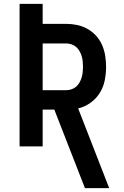

<svg xmlns="http://www.w3.org/2000/svg" viewBox="-20 -755 640 990"><path d="M418 215 260 -190H200V0H81V-735H200V-632H321Q350 -632 378 -626Q406 -620 431 -606Q456 -592 475.5 -570.5Q495 -549 506.5 -522.5Q518 -496 522.5 -467.5Q527 -439 527 -411Q527 -375 520 -340.5Q513 -306 494.5 -276Q476 -246 446.5 -225Q417 -204 383 -196L543 215ZM200 -290H321Q335 -290 348.5 -294.5Q362 -299 372.5 -308Q383 -317 390 -329.5Q397 -342 401 -355.5Q405 -369 406.5 -383Q408 -397 408 -411Q408 -425 406.5 -439Q405 -453 401 -466Q397 -479 390 -491.5Q383 -504 372.5 -513Q362 -522 348.5 -526.5Q335 -531 321 -531H200Z"/></svg>

Font: R Plex Mono
Style: Bold
Weight: 700
Monospace: yes
Designer: Belleve Invis
Foundry: Belleve Invis
Version: Version 31.8.0